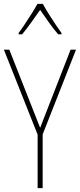

<svg xmlns="http://www.w3.org/2000/svg" viewBox="-20 -970 412 990"><path d="M187 -311 344 -714H372L200 -277V0H174V-276L0 -714H28ZM201 -950Q213 -927 232 -897Q251 -867 269 -840Q287 -813 297 -800V-793H280Q257 -819 232 -854.5Q207 -890 187 -919Q167 -891 141.5 -855Q116 -819 94 -793H76V-800Q89 -817 107 -844Q125 -871 143 -899.5Q161 -928 173 -950Z"/></svg>

Font: Noto Sans Georgian Condensed Thin
Style: Regular
Weight: 100
Width: 3
Designer: Monotype Design Team, Akaki Razmadze
Foundry: Google LLC
Version: Version 2.005; ttfautohint (v1.8.4.7-5d5b)